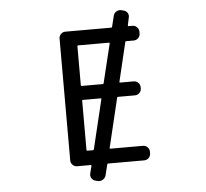

<svg xmlns="http://www.w3.org/2000/svg" viewBox="-60 -909 1119 1041"><g transform="rotate(-5 500.0 -388.0)"><path d="M418.9 -100.6Q422.9 -100.6 423.8 -104.5L488.3 -373Q489.3 -377 484.4 -377H387.7Q383.8 -377 383.8 -373V-105.5Q383.8 -100.6 387.7 -100.6ZM649.4 -673.8Q645.5 -673.8 644.5 -669.9L593.8 -457Q592.8 -453.1 596.7 -453.1H670.9Q685.5 -453.1 695.8 -442.9Q706.1 -432.6 706.1 -418V-412.1Q706.1 -397.5 695.8 -387.2Q685.5 -377 670.9 -377H579.1Q575.2 -377 574.2 -373L509.8 -104.5Q508.8 -100.6 512.7 -100.6H690.4Q705.1 -100.6 715.3 -90.3Q725.6 -80.1 725.6 -66.4V-56.6Q725.6 -42 715.3 -31.7Q705.1 -21.5 690.4 -21.5H495.1Q490.2 -21.5 489.3 -17.6L474.6 42Q470.7 55.7 458 63.5Q449.2 69.3 439.5 69.3Q435.5 69.3 431.6 68.4L418.9 65.4Q405.3 62.5 397.5 50.8Q389.6 39.1 392.6 25.4L403.3 -17.6Q404.3 -21.5 399.4 -21.5H325.2Q311.5 -21.5 301.3 -31.7Q291 -42 291 -56.6V-718.8Q291 -733.4 301.3 -743.7Q311.5 -753.9 325.2 -753.9H575.2Q579.1 -753.9 580.1 -757.8L594.7 -816.4Q597.7 -831.1 610.4 -838.9Q619.1 -844.7 628.9 -844.7Q632.8 -844.7 636.7 -843.8L648.4 -840.8Q663.1 -837.9 670.9 -826.2Q678.7 -814.5 674.8 -799.8L666 -757.8Q665 -753.9 668.9 -753.9H690.4Q705.1 -753.9 715.3 -743.7Q725.6 -733.4 725.6 -718.8V-709Q725.6 -694.3 715.3 -684.1Q705.1 -673.8 690.4 -673.8ZM387.7 -673.8Q383.8 -673.8 383.8 -669.9V-457Q383.8 -453.1 387.7 -453.1H502.9Q506.8 -453.1 507.8 -457L559.6 -669.9Q560.5 -673.8 555.7 -673.8Z"/></g></svg>

Font: Rounded-L Mgen+ 2m regular
Style: Regular
Weight: 400
Designer: [Source Han Sans]
Ryoko NISHIZUKA  (kana & ideographs); Paul D. Hunt (Latin, Greek & Cyrillic); Wenlong ZHANG  (bopomofo
Version: Version 1.059.20150602